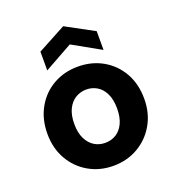

<svg xmlns="http://www.w3.org/2000/svg" viewBox="-133 -832 877 952"><g transform="rotate(-20 305.5 -356.0)"><path d="M305 12Q233 12 175 -21.5Q117 -55 83.5 -114Q50 -173 50 -249Q50 -326 83.5 -385.5Q117 -445 175 -478Q233 -511 305 -511Q378 -511 436 -478Q494 -445 527.5 -386Q561 -327 561 -249Q561 -173 527 -114Q493 -55 435 -21.5Q377 12 305 12ZM305 -109Q337 -109 362.5 -124.5Q388 -140 403 -171.5Q418 -203 418 -250Q418 -296 403 -327.5Q388 -359 362.5 -374.5Q337 -390 306 -390Q275 -390 249 -374.5Q223 -359 207.5 -327.5Q192 -296 192 -249Q192 -203 207.5 -171.5Q223 -140 248.5 -124.5Q274 -109 305 -109ZM157 -545V-644L306 -724L454 -644V-545L306 -628Z"/></g></svg>

Font: DM Sans 20pt ExtraBold
Style: Regular
Weight: 800
Version: Version 4.004;gftools[0.9.30]